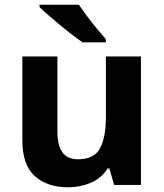

<svg xmlns="http://www.w3.org/2000/svg" viewBox="-20 -786 697 816"><path d="M579 -546V0H465L445 -70H437Q411 -28 365.5 -9Q320 10 269 10Q181 10 128 -37.5Q75 -85 75 -190V-546H224V-227Q224 -169 245 -139Q266 -109 312 -109Q380 -109 405 -155.5Q430 -202 430 -289V-546ZM315 -766Q330 -744 350.5 -716.5Q371 -689 392.5 -663.5Q414 -638 430 -619V-606H331Q312 -619 286.5 -638.5Q261 -658 234.5 -680Q208 -702 185 -722Q162 -742 148 -756V-766Z"/></svg>

Font: Noto Sans Balinese
Style: Regular
Weight: 400
Designer: Aditya Bayu, David Williams
Foundry: David Williams
Version: Version 2.003